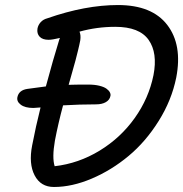

<svg xmlns="http://www.w3.org/2000/svg" viewBox="-20 -767 723 758"><path d="M192.9 -28.8Q140.6 -28.8 116.7 -74.7Q92.8 -120.6 106.9 -192.9Q121.1 -267.1 140.1 -342.8Q117.7 -340.8 111.8 -340.8Q78.6 -340.8 61.8 -353.8Q44.9 -366.7 48.8 -383.8Q54.7 -411.1 87.9 -416Q110.8 -419.4 161.1 -425.8Q190.4 -534.7 212.9 -606.9Q214.8 -613.8 216.8 -617.2Q186.5 -609.9 171.9 -609.9Q147.9 -609.9 136.5 -622.1Q125 -634.3 127.9 -653.8Q130.4 -668 140.4 -679.2Q150.4 -690.4 167 -694.8Q316.9 -747.1 445.8 -747.1Q580.1 -747.1 640.4 -668.5Q700.7 -589.8 675.8 -460.9Q657.7 -371.1 606.4 -289.3Q555.2 -207.5 487.8 -151.4Q420.4 -95.2 342.5 -62Q264.6 -28.8 192.9 -28.8ZM196.8 -211.9Q185.1 -144.5 195.8 -110.8Q290 -121.6 373 -172.1Q456.1 -222.7 511.7 -300.8Q567.4 -378.9 585.9 -470.2Q603 -558.1 566.7 -609.6Q530.3 -661.1 435.1 -661.1Q362.3 -661.1 293.9 -642.1Q299.8 -628.4 296.9 -607.9Q293.5 -589.8 287.8 -566.9Q282.2 -543.9 278.1 -528.6Q273.9 -513.2 264.4 -479.7Q254.9 -446.3 251 -432.1Q275.9 -433.1 328.1 -433.1Q353.5 -433.1 372.3 -428.5Q391.1 -423.8 400.6 -416.7Q410.2 -409.7 413.8 -402.3Q417.5 -395 416 -388.2Q413.1 -372.6 397.9 -363.8Q382.8 -355 358.9 -355Q295.4 -355 229 -351.1Q210 -280.8 196.8 -211.9Z"/></svg>

Font: Shantell Sans Bouncy
Style: Italic
Weight: 400
Italic angle: -11.31°
Designer: Stephen Nixon, Anya Danilova, Shantell Martin
Foundry: Arrow Type
Version: Version 1.006;[9816181b4]